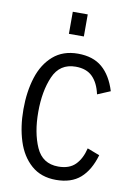

<svg xmlns="http://www.w3.org/2000/svg" viewBox="-89 -840 621 908"><g transform="rotate(10 221.5 -385.5)"><path d="M35.6 -289.6Q35.6 -375 57.4 -443.4Q79.1 -511.7 126 -552.5Q172.9 -593.3 244.6 -593.3Q317.4 -593.3 361.3 -555.7Q405.3 -518.1 427.7 -445.3L366.2 -419.4Q354.5 -473.1 325.4 -502Q296.4 -530.8 244.6 -530.8Q168.5 -530.8 137.7 -460.2Q106.9 -389.6 106.9 -289.6Q106.9 -190.4 137.7 -120.8Q168.5 -51.3 244.6 -51.3Q297.4 -51.3 326.2 -80.3Q355 -109.4 367.2 -160.2L426.3 -137.7Q404.8 -63.5 361.3 -25.4Q317.9 12.7 244.6 12.7Q172.9 12.7 126 -28.3Q79.1 -69.3 57.4 -137.7Q35.6 -206.1 35.6 -289.6ZM185.5 -784.2H257.3V-678.2H185.5Z"/></g></svg>

Font: Decalotype Light
Style: Regular
Weight: 300
Designer: Alfredo Marco Pradil
Foundry: Alfredo Marco Pradil
Version: Version 1.0